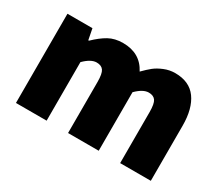

<svg xmlns="http://www.w3.org/2000/svg" viewBox="-97 -722 1062 932"><g transform="rotate(30 434.0 -256.0)"><path d="M58.1 0V-500H198.2L210 -439H213.9Q250.5 -474.6 284.2 -493.4Q317.9 -512.2 363.8 -512.2Q460.4 -512.2 502 -432.1Q526.4 -457 545.7 -472.4Q564.9 -487.8 594.5 -500Q624 -512.2 655.8 -512.2Q735.8 -512.2 774.9 -458.3Q814 -404.3 814 -308.1V0H642.1V-286.1Q642.1 -332.5 630.4 -349.4Q618.7 -366.2 591.8 -366.2Q560.1 -366.2 522 -328.1V0H350.1V-286.1Q350.1 -332.5 338.4 -349.4Q326.7 -366.2 299.8 -366.2Q268.1 -366.2 230 -328.1V0Z"/></g></svg>

Font: Source Sans Pro Black
Style: Regular
Weight: 900
Designer: Paul D. Hunt
Foundry: Adobe Systems Incorporated
Version: Version 2.020;PS 2.0;hotconv 1.0.86;makeotf.lib2.5.63406